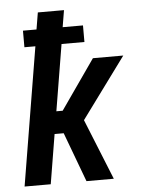

<svg xmlns="http://www.w3.org/2000/svg" viewBox="-53 -777 605 819"><g transform="rotate(-5 250.0 -367.5)"><path d="M19 0 117 -592H70V-663H128L140 -735H252L240 -663H327V-592H229L182 -308H209L357 -520H487L296 -260L401 0H284L205 -212H166L131 0Z"/></g></svg>

Font: Iosevka Curly
Style: Bold Italic
Weight: 700
Italic angle: -9°
Monospace: yes
Designer: Belleve Invis
Foundry: Belleve Invis
Version: Version 22.1.2; ttfautohint (v1.8.4)